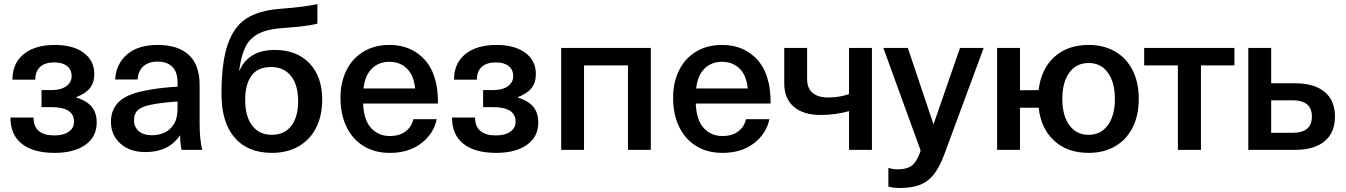

<svg xmlns="http://www.w3.org/2000/svg" viewBox="-20 -747 6707 957"><path d="M450 -378Q450 -335 428 -307.5Q406 -280 360 -263V-261Q412 -245 437 -215Q462 -185 462 -136Q462 -65 405.5 -25Q349 15 252 15Q146 15 89 -30Q32 -75 32 -161H147Q147 -72 252 -72Q296 -72 322.5 -90.5Q349 -109 349 -140Q349 -213 237 -213H187V-298H237Q283 -298 310 -317Q337 -336 337 -368Q337 -400 314 -418Q291 -436 251 -436Q205 -436 180.5 -414Q156 -392 156 -350H42Q42 -432 98.5 -477.5Q155 -523 254 -523Q344 -523 397 -484Q450 -445 450 -378Z M975 -324V-134Q975 -52 988 0H885Q878 -31 878 -71H876Q820 11 705 11Q627 11 580 -31.5Q533 -74 533 -140Q533 -205 577.5 -244Q622 -283 728 -300Q792 -311 865 -315V-335Q865 -389 838.5 -414.5Q812 -440 766 -440Q720 -440 694 -416Q668 -392 666 -351H554Q558 -427 612.5 -475Q667 -523 766 -523Q868 -523 921.5 -473Q975 -423 975 -324ZM748 -228Q693 -219 670.5 -201Q648 -183 648 -148Q648 -114 671.5 -93.5Q695 -73 738 -73Q765 -73 789 -81.5Q813 -90 830 -107Q850 -128 857.5 -151.5Q865 -175 865 -216V-241Q800 -237 748 -228Z M1399 -608Q1316 -603 1270.5 -580Q1225 -557 1203.5 -513.5Q1182 -470 1172 -395H1174Q1194 -443 1237.5 -470.5Q1281 -498 1351 -498Q1459 -498 1522.5 -431.5Q1586 -365 1586 -251Q1586 -170 1555.5 -110Q1525 -50 1468 -17.5Q1411 15 1335 15Q1215 15 1149.5 -61Q1084 -137 1084 -278Q1084 -436 1115 -525.5Q1146 -615 1208.5 -655Q1271 -695 1376 -703Q1506 -713 1562 -727V-629Q1513 -616 1399 -608ZM1202 -250Q1202 -167 1237 -121Q1272 -75 1335 -75Q1397 -75 1431.5 -119Q1466 -163 1466 -243Q1466 -323 1430.5 -368Q1395 -413 1332 -413Q1264 -413 1233 -369Q1202 -325 1202 -250Z M2040 -153H2157Q2142 -81 2080 -33Q2018 15 1923 15Q1847 15 1791.5 -19.5Q1736 -54 1706.5 -116Q1677 -178 1677 -260Q1677 -335 1706 -395Q1735 -455 1790.5 -489Q1846 -523 1921 -523Q2007 -523 2067.5 -476.5Q2128 -430 2149 -350Q2163 -305 2163 -231H1790Q1793 -149 1829.5 -109Q1866 -69 1923 -69Q1971 -69 2001.5 -92Q2032 -115 2040 -153ZM1792 -306H2049Q2043 -371 2008.5 -405Q1974 -439 1921 -439Q1868 -439 1833.5 -405Q1799 -371 1792 -306Z M2651 -378Q2651 -335 2629 -307.5Q2607 -280 2561 -263V-261Q2613 -245 2638 -215Q2663 -185 2663 -136Q2663 -65 2606.5 -25Q2550 15 2453 15Q2347 15 2290 -30Q2233 -75 2233 -161H2348Q2348 -72 2453 -72Q2497 -72 2523.5 -90.5Q2550 -109 2550 -140Q2550 -213 2438 -213H2388V-298H2438Q2484 -298 2511 -317Q2538 -336 2538 -368Q2538 -400 2515 -418Q2492 -436 2452 -436Q2406 -436 2381.5 -414Q2357 -392 2357 -350H2243Q2243 -432 2299.5 -477.5Q2356 -523 2455 -523Q2545 -523 2598 -484Q2651 -445 2651 -378Z M3110 0V-421H2891V0H2777V-508H3224V0Z M3698 -153H3815Q3800 -81 3738 -33Q3676 15 3581 15Q3505 15 3449.5 -19.5Q3394 -54 3364.5 -116Q3335 -178 3335 -260Q3335 -335 3364 -395Q3393 -455 3448.5 -489Q3504 -523 3579 -523Q3665 -523 3725.5 -476.5Q3786 -430 3807 -350Q3821 -305 3821 -231H3448Q3451 -149 3487.5 -109Q3524 -69 3581 -69Q3629 -69 3659.5 -92Q3690 -115 3698 -153ZM3450 -306H3707Q3701 -371 3666.5 -405Q3632 -439 3579 -439Q3526 -439 3491.5 -405Q3457 -371 3450 -306Z M4212 0V-193Q4144 -174 4071 -174Q3984 -174 3936.5 -215Q3889 -256 3889 -331V-508H4003V-353Q4003 -308 4030 -284.5Q4057 -261 4108 -261Q4163 -261 4212 -278V-508H4326V0Z M4465 190Q4434 190 4408 183V90Q4431 97 4456 97Q4502 97 4526.5 77Q4551 57 4569 4L4383 -508H4505L4632 -130H4634L4765 -508H4883L4687 22Q4663 87 4634 123Q4605 159 4565 174.5Q4525 190 4465 190Z M5406 15Q5301 15 5235 -45Q5169 -105 5157 -210H5064V0H4950V-508H5064V-297L5157 -298Q5169 -403 5235 -463Q5301 -523 5406 -523Q5482 -523 5538.5 -490Q5595 -457 5625.5 -396.5Q5656 -336 5656 -254Q5656 -172 5625.5 -111.5Q5595 -51 5538.5 -18Q5482 15 5406 15ZM5406 -75Q5467 -75 5502 -123Q5537 -171 5537 -254Q5537 -337 5502 -385Q5467 -433 5406 -433Q5345 -433 5310 -385Q5275 -337 5275 -254Q5275 -171 5310 -123Q5345 -75 5406 -75Z M5966 -421V0H5851V-421H5683V-508H6133V-421Z M6434 -332Q6531 -332 6582.5 -289Q6634 -246 6634 -166Q6634 -86 6582.5 -43Q6531 0 6434 0H6202V-508H6316V-332ZM6316 -85H6422Q6519 -85 6519 -166Q6519 -247 6422 -247H6316Z"/></svg>

Font: CST
Style: Medium
Weight: 500
Version: Version 1.00